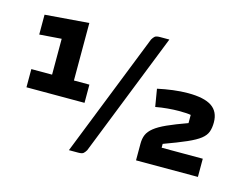

<svg xmlns="http://www.w3.org/2000/svg" viewBox="-97 -822 1309 1019"><g transform="rotate(15 558.0 -312.5)"><path d="M49 -224V-324H163V-521L42 -512V-621L283 -640V-324H368V-224ZM447 15Q440 27 432.5 33.5Q425 40 404 40H353L622 -640Q629 -652 636.5 -658.5Q644 -665 665 -665H716ZM711 0V-92Q711 -120 720 -141Q729 -162 752.5 -181Q776 -200 819 -219.5Q862 -239 929 -263V-308Q919 -310 903 -311Q887 -312 864 -312Q836 -312 802 -309Q768 -306 736 -300L720 -396Q761 -405 804 -410.5Q847 -416 886 -416Q975 -416 1016.5 -388Q1058 -360 1058 -301Q1058 -271 1050 -249Q1042 -227 1018.5 -208.5Q995 -190 948.5 -169.5Q902 -149 825 -121V-100H1051V0Z"/></g></svg>

Font: Changa ExtraLight ExtraBold
Style: Regular
Weight: 800
Version: Version 3.002; ttfautohint (v1.8.2)